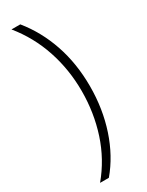

<svg xmlns="http://www.w3.org/2000/svg" viewBox="-227 -750 724 945"><g transform="rotate(-30 135.0 -278.0)"><path d="M229 -279Q229 -151 191.5 -38Q154 75 84 158H34Q109 68 145.5 -44Q182 -156 182 -279Q182 -401 145 -512Q108 -623 34 -714H84Q154 -628 191.5 -518Q229 -408 229 -279Z"/></g></svg>

Font: Noto Sans Thaana ExtraLight
Style: Regular
Weight: 200
Designer: David Williams
Foundry: Google Inc.
Version: Version 3.001; ttfautohint (v1.8.4.7-5d5b)